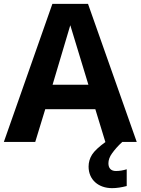

<svg xmlns="http://www.w3.org/2000/svg" viewBox="-20 -737 730 997"><path d="M527 0H690L437 -717H252L0 0H163L215 -170H475ZM439 -297H253L345 -606ZM562 240C586 240 611 236 638 229V142C619 148 600 151 582 151C557 151 543 137 543 111C543 94 549 77 562 59C575 41 592 21 615 0H528C494 25 470 47 458 66C446 85 440 106 440 128C440 197 492 240 562 240Z"/></svg>

Font: Passageway
Style: Regular
Weight: 700
Foundry: Ascender Corporation
Version: Version 1.11